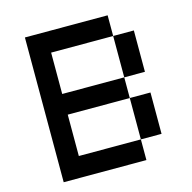

<svg xmlns="http://www.w3.org/2000/svg" viewBox="-123 -998 1121 1121"><g transform="rotate(-15 437.5 -437.5)"><path d="M125 -875H625V-750H250V-500H625V-375H250V-125H625V0H125ZM625 -750H750V-500H625ZM625 -375H750V-125H625Z"/></g></svg>

Font: Dogica Pixel
Style: Regular
Weight: 400
Designer: Roberto Mocci
Version: Version 001.000